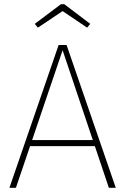

<svg xmlns="http://www.w3.org/2000/svg" viewBox="-20 -897 598 917"><path d="M298 -682 533 0H500L279 -657L56 0H25L260 -682ZM434 -228 444 -199H112L123 -228ZM161 -765 146 -783 271 -877H287L411 -783L396 -765L279 -844Z"/></svg>

Font: Firava
Style: Regular
Weight: 400
Designer: Carrois Corporate & Edenspiekermann AG
Foundry: Greg Finn Gibson
Version: Version 5.000